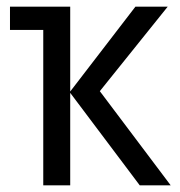

<svg xmlns="http://www.w3.org/2000/svg" viewBox="-20 -557 540 577"><path d="M110 0H191V-278L400 0H493L280 -283L484 -537H387L191 -282V-537H10V-467H110Z"/></svg>

Font: Noto Sans Mono ExtraCondensed
Style: Regular
Weight: 400
Width: 2
Designer: Monotype Design Team
Foundry: Monotype Imaging Inc.
Version: Version 2.014